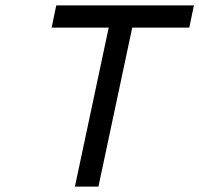

<svg xmlns="http://www.w3.org/2000/svg" viewBox="-20 -690 737 710"><path d="M697 -670H188L171 -588H382L257 0H344L469 -588H680Z"/></svg>

Font: LT Wave Mono
Style: Italic
Weight: 400
Designer: Daniel Lyons
Version: Version 2.5 (Glyphs App)